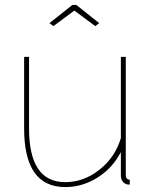

<svg xmlns="http://www.w3.org/2000/svg" viewBox="-20 -750 616 780"><path d="M245 10Q78 10 78 -228V-519H98V-228Q98 -10 245 -10Q320 -10 384 -60.5Q448 -111 471 -189V-519H491V-40Q491 -20 507 -20V0Q496 0 493 -2Q471 -10 471 -40V-132Q437 -67 376 -28.5Q315 10 245 10ZM197 -644 181 -656 274 -730H290L383 -656L367 -644L282 -707Z"/></svg>

Font: Raleway
Style: Thin
Weight: 100
Designer: Matt McInerney, Pablo Impallari, Rodrigo Fuenzalida
Foundry: Matt McInerney, Pablo Impallari, Rodrigo Fuenzalida
Version: Version 3.000